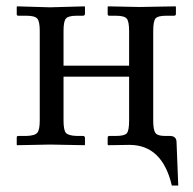

<svg xmlns="http://www.w3.org/2000/svg" viewBox="-20 -451 601 599"><path d="M458 -74.2Q458 -46.4 464.6 -36.6Q471.2 -26.9 494.1 -26.9H509.8Q530.8 -26.9 530.8 -6.8L536.1 127.9H516.1Q486.3 1 383.8 1L317.9 2L315.9 0V-21Q315.9 -26.9 320.8 -26.9H341.8Q368.7 -26.9 375.7 -35.4Q382.8 -43.9 382.8 -74.2V-211.9H178.2V-75.2Q178.2 -45.4 185.5 -36.6Q192.9 -27.8 219.2 -26.9H238.8Q244.6 -26.9 245.1 -21V0L244.1 2L136.2 0L33.2 2L32.2 0V-22Q32.2 -26.9 37.1 -26.9H63Q88.9 -27.8 96.4 -36.9Q104 -45.9 104 -75.2V-355Q104 -383.8 96.4 -392.8Q88.9 -401.9 63 -401.9H37.1Q32.2 -401.9 32.2 -407.2V-429.2L33.2 -431.2L136.2 -428.2L244.1 -431.2L245.1 -429.2V-408.2Q245.1 -402.3 238.8 -401.9H219.2Q193.4 -401.9 185.8 -393.3Q178.2 -384.8 178.2 -355V-246.1H382.8V-354Q382.8 -383.8 375.5 -392.8Q368.2 -401.9 341.8 -401.9H320.8Q315.9 -401.9 315.9 -407.2V-429.2L316.9 -431.2L415 -429.2L527.8 -431.2L528.8 -429.2V-407.2Q528.8 -402.3 522.9 -401.9H498Q472.2 -401.9 465.1 -393.3Q458 -384.8 458 -354Z"/></svg>

Font: Biolilbert
Style: Regular
Weight: 400
Designer: Philipp H. Poll
Foundry: Philipp H. Poll
Version: Version 1.1.0